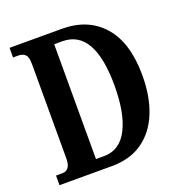

<svg xmlns="http://www.w3.org/2000/svg" viewBox="-129 -826 887 938"><g transform="rotate(-20 315.0 -357.0)"><path d="M22 0V-50H56Q75 -50 86.5 -64.5Q98 -79 98 -113V-603Q98 -639 85 -651.5Q72 -664 50 -664H22V-714H294Q430 -714 508 -625Q586 -536 586 -366Q586 -256 553 -174Q520 -92 455 -46Q390 0 294 0ZM275 -59Q357 -59 399 -140Q441 -221 441 -366Q441 -656 275 -656H233V-59Z"/></g></svg>

Font: Noto Serif Hebrew ExtraCondensed
Style: Bold
Weight: 700
Width: 2
Designer: Monotype Design Team
Foundry: Monotype Imaging Inc.
Version: Version 2.004; ttfautohint (v1.8.4.7-5d5b)